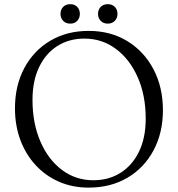

<svg xmlns="http://www.w3.org/2000/svg" viewBox="-20 -860 833 898"><path d="M394.5 -715.5Q497.5 -715.5 575.8 -667.5Q654 -619.5 698 -535.8Q742 -452 742 -345Q742 -238.5 698 -156.5Q654 -74.5 575.8 -28.5Q497.5 17.5 394.5 17.5Q319 17.5 256 -10Q193 -37.5 146.8 -87.5Q100.5 -137.5 75.2 -205.2Q50 -273 50 -353.5Q50 -460 93.8 -541.8Q137.5 -623.5 215.2 -669.5Q293 -715.5 394.5 -715.5ZM661.5 -305Q661.5 -414 624.2 -498.5Q587 -583 522.2 -631.2Q457.5 -679.5 375 -679.5Q303 -679.5 248.2 -644.8Q193.5 -610 162.8 -545.8Q132 -481.5 132 -393Q132 -283.5 168.8 -198.5Q205.5 -113.5 269.8 -65.2Q334 -17 416.5 -17Q489 -17 544.2 -52Q599.5 -87 630.5 -151.5Q661.5 -216 661.5 -305ZM308.5 -749.5Q288 -749.5 275.5 -762.5Q263 -775.5 263 -795Q263 -815 275.5 -827.8Q288 -840.5 308.5 -840.5Q329 -840.5 341.2 -827.8Q353.5 -815 353.5 -795Q353.5 -775.5 341.2 -762.5Q329 -749.5 308.5 -749.5ZM484 -749.5Q463.5 -749.5 451 -762.5Q438.5 -775.5 438.5 -795Q438.5 -815 451 -827.8Q463.5 -840.5 484 -840.5Q504.5 -840.5 517 -827.8Q529.5 -815 529.5 -795Q529.5 -775.5 517 -762.5Q504.5 -749.5 484 -749.5Z"/></svg>

Font: Fraunces 9pt S000 Light
Style: Regular
Weight: 300
Version: Version 1.000; ttfautohint (v1.8.3)